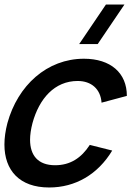

<svg xmlns="http://www.w3.org/2000/svg" viewBox="-25 -815 614 850"><path d="M407.6 -620 526 -795H444L325.6 -620ZM192.5 15C308.5 15 407.9 -42.5 471.8 -148.5L372.5 -173.5C334.9 -115.5 285.9 -83.5 218.9 -83.5C143.8 -83.5 108.1 -126.7 108.1 -196.2C108.1 -218.3 111.8 -243.1 118.8 -270C148.3 -378 216.3 -456.5 318.8 -456.5C379.3 -456.5 420.3 -421 424.6 -360.5L536.6 -390.5C536.8 -492 464.7 -555 346.7 -555C183.2 -555 53.6 -437 7.8 -270C-1 -236.3 -5.4 -204.4 -5.4 -175.1C-5.4 -61.2 60.9 15 192.5 15Z"/></svg>

Font: Manrope
Style: SemiBoldItalic
Weight: 600
Italic angle: -15°
Designer: Mikhail Sharanda
Foundry: Mikhail Sharanda
Version: Version 4.502;hotconv 1.0.109;makeotfexe 2.5.65596